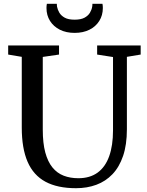

<svg xmlns="http://www.w3.org/2000/svg" viewBox="-20 -982 774 1010"><path d="M380 8Q282.5 8 219.2 -26Q156 -60 125.2 -130.8Q94.5 -201.5 94.5 -311V-683L23 -695V-743H290.5V-695L205 -682.5V-300Q205 -229 218.2 -180Q231.5 -131 256 -101Q280.5 -71 315 -57.8Q349.5 -44.5 392 -44.5Q453 -44.5 493.5 -74Q534 -103.5 554.2 -159.8Q574.5 -216 574.5 -296.5V-682L491 -695V-743H720V-695L647.5 -683V-302Q647.5 -220.5 627.5 -161.8Q607.5 -103 571.5 -65.5Q535.5 -28 486.8 -10Q438 8 380 8ZM372.5 -809Q328.5 -809 295.2 -825.5Q262 -842 243.2 -871.8Q224.5 -901.5 224.5 -940Q224.5 -945.5 225 -951.2Q225.5 -957 226.5 -962H279Q279 -959.5 279.2 -955.5Q279.5 -951.5 280 -947Q283 -931 292.2 -915.2Q301.5 -899.5 320.5 -889Q339.5 -878.5 372.5 -878.5Q405.5 -878.5 424.8 -889Q444 -899.5 453.2 -915.2Q462.5 -931 465 -947Q466 -951.5 466 -955.5Q466 -959.5 466 -962H519Q520 -957 520.5 -951.2Q521 -945.5 521 -940Q521 -901.5 502.2 -871.8Q483.5 -842 450.2 -825.5Q417 -809 372.5 -809Z"/></svg>

Font: Merriweather 28pt
Style: Regular
Weight: 400
Version: Version 2.100